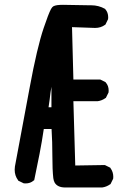

<svg xmlns="http://www.w3.org/2000/svg" viewBox="-20 -786 540 811"><path d="M458.5 -39.1Q458.5 -36.1 458 -31.2L446.8 -8.3L444.8 -7.3Q429.7 3.4 411.6 5.9H259.8Q257.8 5.9 255.4 5.9Q223.1 5.9 210.9 -14.6Q206.5 -22.9 205.1 -33.7Q201.2 -68.8 201.2 -127.7Q201.2 -186.5 197.8 -241.2H165Q157.2 -188 147 -135.7Q136.7 -83.5 124.5 -24.9L122.1 -23.4Q108.4 -11.2 87.9 -11.2Q85 -11.2 80.1 -11.7L57.1 -22.9L56.2 -24.9Q42 -43.9 42 -69.3Q42 -75.7 43 -82.5Q43 -82.5 105.5 -417Q136.7 -585.9 164.6 -668Q184.6 -727.5 195.3 -747.6Q200.2 -756.3 205.1 -759.3Q211.4 -762.7 221.4 -764.2Q231.4 -765.6 246.1 -765.6L358.4 -763.7Q361.8 -763.7 365.7 -763.7Q396.5 -763.7 423.8 -748.5L424.8 -747.1Q437 -733.4 437 -712.9Q437 -710 436.5 -705.1L425.3 -682.1L423.8 -681.2Q405.8 -668 381.8 -668Q381.3 -668 284.2 -671.4L290 -450.2H403.3L425.8 -439L426.8 -437.5Q439 -423.8 439 -403.3Q439 -400.4 438.5 -395.5L427.2 -372.6L425.3 -371.6Q410.2 -360.8 392.1 -358.4H290L297.9 -86.9L422.9 -88.9L445.8 -77.6L446.8 -75.7Q458.5 -59.6 458.5 -39.1ZM197.3 -333V-419.4Q194.8 -407.7 193.4 -395.5Q189.9 -363.8 185.1 -333Z"/></svg>

Font: Bakudai
Style: Bold
Weight: 700
Version: Version 1.48